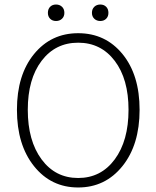

<svg xmlns="http://www.w3.org/2000/svg" viewBox="-20 -818 692 850"><path d="M55 -332Q55 -486 130.5 -578.5Q206 -671 326 -671Q447 -671 522.5 -578.5Q598 -486 598 -332Q598 -177 522 -82.5Q446 12 326 12Q206 12 130.5 -82.5Q55 -177 55 -332ZM549 -332Q549 -468 488 -548.5Q427 -629 326 -629Q225 -629 164 -548.5Q103 -468 103 -332Q103 -195 164 -112.5Q225 -30 326 -30Q427 -30 488 -112.5Q549 -195 549 -332ZM192 -761Q192 -778 202 -788Q212 -798 228 -798Q244 -798 254.5 -788Q265 -778 265 -761Q265 -745 254.5 -735Q244 -725 228 -725Q212 -725 202 -735Q192 -745 192 -761ZM387 -761Q387 -778 397.5 -788Q408 -798 424 -798Q440 -798 450 -788Q460 -778 460 -761Q460 -745 450 -735Q440 -725 424 -725Q408 -725 397.5 -735Q387 -745 387 -761Z"/></svg>

Font: Toshiba Sans Light
Style: Regular
Weight: 300
Designer: Paul D. Hunt
Foundry: Toshiba Corporation
Version: Version 2.020;PS 2.0;hotconv 1.0.86;makeotf.lib2.5.63406